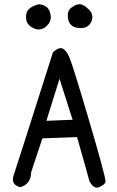

<svg xmlns="http://www.w3.org/2000/svg" viewBox="-20 -856 540 887"><path d="M153.3 -835Q168 -838.9 188.5 -828.1Q209 -817.4 213.9 -786.1Q218.8 -754.9 191.9 -732.9Q165 -710.9 134.3 -726.1Q103.5 -741.2 100.6 -768.6Q97.7 -795.9 110.8 -811Q124 -826.2 153.3 -835ZM315.4 -824.2Q330.1 -835.9 347.7 -836.4Q365.2 -836.9 390.6 -812Q416 -787.1 401.4 -754.9Q386.7 -722.7 343.8 -726.6Q300.8 -730.5 294.4 -770Q288.1 -809.6 315.4 -824.2ZM224.6 -614.3Q250 -638.7 267.6 -632.3Q285.2 -626 300.3 -591.8Q315.4 -557.6 390.1 -304.2Q464.8 -50.8 467.8 -17.6Q466.8 -4.9 439.9 7.8Q413.1 20.5 392.6 -20.5Q389.6 -35.2 335.9 -222.7L175.8 -216.8L124 -60.5Q123 -5.9 74.2 8.8Q27.3 -2.9 43.9 -48.8Q50.8 -67.4 224.6 -614.3ZM254.9 -492.2 194.3 -297.9 315.4 -302.7Z"/></svg>

Font: JasonHandwriting1
Style: Regular
Weight: 400
Version: Version 1.48.20